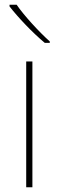

<svg xmlns="http://www.w3.org/2000/svg" viewBox="-20 -837 247 806"><path d="M50 -817H20V-810C55 -765 115 -701 168 -657H189V-663C144 -703 79 -774 50 -817ZM116 -51V-579H90V-51Z"/></svg>

Font: Noto Sans Tamil UI Thin
Style: Regular
Weight: 100
Designer: Jelle Bosma - Monotype Design Team
Foundry: Monotype Imaging Inc.
Version: Version 2.004